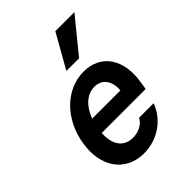

<svg xmlns="http://www.w3.org/2000/svg" viewBox="-234 -939 1068 1068"><g transform="rotate(-45 300.0 -405.0)"><path d="M177 -237H523L530 -282C557 -441 482 -550 347 -550C209 -550 91 -435 64 -273C36 -108 119 10 264 10C370 10 464 -54 498 -150H384C366 -116 327 -95 282 -95C209 -95 172 -149 177 -237ZM330 -448C389 -448 424 -402 418 -331H196C223 -404 272 -448 330 -448ZM545 -820H395L282 -620H382Z"/></g></svg>

Font: CommitMono
Style: Bold Italic
Weight: 700
Monospace: yes
Designer: Eigil Nikolajsen
Foundry: Eigil Nikolajsen
Version: Version 1.143